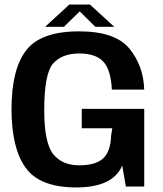

<svg xmlns="http://www.w3.org/2000/svg" viewBox="-20 -818 715 842"><path d="M314.5 4Q475 4 516 -92L532 0H612.5V-340.5H338.5V-255.5H472.5L467.5 -225Q465 -153 432 -123Q399 -93 328 -93Q252.5 -93 213.2 -142.2Q174 -191.5 174 -335Q174 -495.5 213 -539.5Q252 -583.5 327.5 -583.5Q400 -583.5 433.2 -547.5Q466.5 -511.5 470.5 -425H612.5Q609.5 -528.5 547.8 -604.5Q486 -680.5 327 -680.5Q158.5 -680.5 94.5 -597Q30.5 -513.5 30.5 -339.5Q30.5 -167.5 92.8 -81.8Q155 4 314.5 4ZM178 -700.5H260.5L329.5 -768L398 -700.5H481L374.5 -798H284Z"/></svg>

Font: Anybody UltraCondensed Thin SemiBold
Style: Regular
Weight: 600
Version: Version 1.111